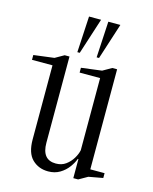

<svg xmlns="http://www.w3.org/2000/svg" viewBox="-120 -837 735 923"><g transform="rotate(15 248.0 -375.0)"><path d="M379 -550H403V-52H474V-28L403 -15L359 10H335V-85H332Q325 -65 308.5 -42.5Q292 -20 267 -5Q242 10 209 10Q161 10 129.5 -21Q98 -52 98 -119V-488H-4V-512L98 -525L142 -550H166V-121Q166 -36 235 -36Q264 -36 284.5 -51Q305 -66 318 -87.5Q331 -109 335 -129V-488H233V-512L335 -525ZM293 -580 303 -760H363L305 -580ZM197 -580 207 -760H267L209 -580Z"/></g></svg>

Font: Xanh Mono
Style: Regular
Weight: 400
Monospace: yes
Designer: Lam Bao, Duy Dao
Foundry: Yellow Type Foundry
Version: Version 3.101; ttfautohint (v1.8.3)